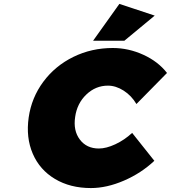

<svg xmlns="http://www.w3.org/2000/svg" viewBox="-20 -954 876 984"><path d="M127 -352.1Q141.6 -453.6 202.1 -535.2Q262.7 -616.7 356 -662.4Q449.2 -708 558.1 -708Q638.7 -708 714.6 -673.3Q790.5 -638.7 835.9 -580.1L679.2 -420.9Q653.8 -463.9 613.8 -489.5Q573.7 -515.1 533.2 -515.1Q470.2 -515.1 422.6 -469.7Q375 -424.3 365.2 -355Q354.5 -284.7 389.2 -238.8Q423.8 -192.9 486.8 -192.9Q524.4 -192.9 571 -214.6Q617.7 -236.3 657.2 -272.9L771 -129.9Q703.6 -66.4 615.2 -28.3Q526.9 9.8 445.8 9.8Q339.8 9.8 261.7 -36.9Q183.6 -83.5 147.9 -166.3Q112.3 -249 127 -352.1ZM457 -745.1 591.8 -934.1 772.9 -874 617.2 -745.1Z"/></svg>

Font: Trueno Black
Style: Italic
Weight: 900
Designer: Julieta Ulanovsky
Foundry: Julieta Ulanovsky
Version: Version 3.001b | FøM Fix